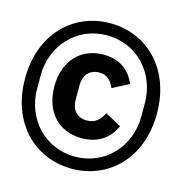

<svg xmlns="http://www.w3.org/2000/svg" viewBox="-100 -771 800 844"><g transform="rotate(15 300.0 -349.0)"><path d="M300.1 -18.1C467 -18.1 600.1 -144.9 600.1 -349.1C600.1 -552.9 467 -680 300.1 -680C133.2 -680 0 -552.9 0 -349.1C0 -144.9 133.2 -18.1 300.1 -18.1ZM62.9 -318.9V-378.9C62.9 -516 163 -625 300.1 -625C437.1 -625 536.9 -516 536.9 -378.9V-318.9C536.9 -182.2 437.1 -73.2 300.1 -73.2C163 -73.2 62.9 -182.2 62.9 -318.9ZM133.5 -348.4C133.5 -234.4 201.3 -159.1 307.5 -159.1C389.6 -159.1 435.4 -202.4 458.1 -253.9L384.6 -293C369.3 -262.8 348 -240.1 310 -240.1C264.6 -240.1 239 -271.3 239 -315.7V-383.2C239 -426.8 264.9 -458.1 308.9 -458.1C344.1 -458.1 364.7 -437.5 377.8 -405.9L452.4 -444.2C429 -500.4 383.2 -539.1 307.5 -539.1C203.8 -539.1 133.5 -464.8 133.5 -348.4Z"/></g></svg>

Font: Margiela Mono SemiBold
Style: Regular
Weight: 600
Designer: Mike Abbink, Paul van der Laan, Pieter van Rosmalen
Foundry: Bold Monday
Version: Version 2.003 2021